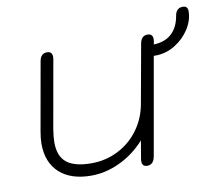

<svg xmlns="http://www.w3.org/2000/svg" viewBox="-69 -666 867 758"><g transform="rotate(-10 364.5 -287.0)"><path d="M729 -563Q729 -527 707 -492.5Q685 -458 649.5 -436Q614 -414 574 -413H563L494 -22Q488 10 463 10Q442 10 442 -11Q442 -18 443 -22L455 -93Q411 -44 354 -17Q297 10 239 10Q157 10 111.5 -31.5Q66 -73 66 -148Q66 -169 71 -197L119 -468Q124 -500 150 -500Q171 -500 171 -478L170 -468L122 -197Q117 -165 117 -144Q117 -89 148.5 -63.5Q180 -38 248 -38Q305 -38 354.5 -63Q404 -88 437 -133Q470 -178 480 -235L522 -468Q527 -500 553 -500Q574 -500 574 -478L573 -468L571 -457L582 -458Q622 -462 646 -486.5Q670 -511 677 -552Q682 -584 709 -584Q729 -584 729 -563Z"/></g></svg>

Font: Kodchasan ExtraLight
Style: Italic
Weight: 275
Italic angle: -10°
Version: Version 1.000; ttfautohint (v1.6)